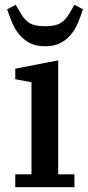

<svg xmlns="http://www.w3.org/2000/svg" viewBox="-20 -785 368 805"><path d="M44 -54H112V-440L44 -453V-497L224 -532V-54H292V0H44ZM169 -591Q130 -591 104 -605Q78 -619 60 -641Q42 -663 30.5 -691Q19 -719 10 -746L46 -765L67 -729Q83 -701 104.5 -688Q126 -675 169 -675Q212 -675 233.5 -688Q255 -701 271 -729L292 -765L328 -746Q319 -719 307.5 -691Q296 -663 278 -641Q260 -619 234 -605Q208 -591 169 -591Z"/></svg>

Font: IBM Plex Serif Medium
Style: Regular
Weight: 500
Designer: Mike Abbink, Paul van der Laan, Pieter van Rosmalen
Foundry: Bold Monday
Version: Version 2.5